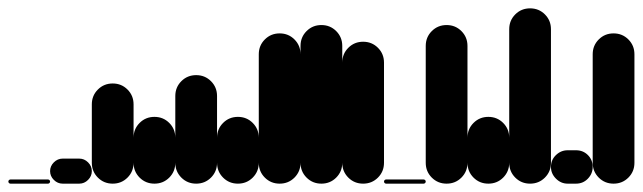

<svg xmlns="http://www.w3.org/2000/svg" viewBox="-20 -440 1540 460"><path d="M5 -10Q3 -10 1.5 -8.5Q0 -7 0 -5Q0 -3 1.5 -1.5Q3 0 5 0H95Q97 0 98.5 -1.5Q100 -3 100 -5Q100 -7 98.5 -8.5Q97 -10 95 -10Z M130 -60Q118 -60 109 -51Q100 -42 100 -30Q100 -18 109 -9Q118 0 130 0H170Q182 0 191 -9Q200 -18 200 -30Q200 -42 191 -51Q182 -60 170 -60Z M200 -50H300V-190H200ZM250 -100Q229 -100 214.5 -85.5Q200 -71 200 -50Q200 -29 214.5 -14.5Q229 0 250 0Q271 0 285.5 -14.5Q300 -29 300 -50Q300 -71 285.5 -85.5Q271 -100 250 -100ZM250 -240Q229 -240 214.5 -225.5Q200 -211 200 -190Q200 -169 214.5 -154.5Q229 -140 250 -140Q271 -140 285.5 -154.5Q300 -169 300 -190Q300 -211 285.5 -225.5Q271 -240 250 -240Z M300 -50H400V-110H300ZM350 -100Q329 -100 314.5 -85.5Q300 -71 300 -50Q300 -29 314.5 -14.5Q329 0 350 0Q371 0 385.5 -14.5Q400 -29 400 -50Q400 -71 385.5 -85.5Q371 -100 350 -100ZM350 -160Q329 -160 314.5 -145.5Q300 -131 300 -110Q300 -89 314.5 -74.5Q329 -60 350 -60Q371 -60 385.5 -74.5Q400 -89 400 -110Q400 -131 385.5 -145.5Q371 -160 350 -160Z M400 -50H500V-210H400ZM450 -100Q429 -100 414.5 -85.5Q400 -71 400 -50Q400 -29 414.5 -14.5Q429 0 450 0Q471 0 485.5 -14.5Q500 -29 500 -50Q500 -71 485.5 -85.5Q471 -100 450 -100ZM450 -260Q429 -260 414.5 -245.5Q400 -231 400 -210Q400 -189 414.5 -174.5Q429 -160 450 -160Q471 -160 485.5 -174.5Q500 -189 500 -210Q500 -231 485.5 -245.5Q471 -260 450 -260Z M500 -50H600V-110H500ZM550 -100Q529 -100 514.5 -85.5Q500 -71 500 -50Q500 -29 514.5 -14.5Q529 0 550 0Q571 0 585.5 -14.5Q600 -29 600 -50Q600 -71 585.5 -85.5Q571 -100 550 -100ZM550 -160Q529 -160 514.5 -145.5Q500 -131 500 -110Q500 -89 514.5 -74.5Q529 -60 550 -60Q571 -60 585.5 -74.5Q600 -89 600 -110Q600 -131 585.5 -145.5Q571 -160 550 -160Z M600 -50H700V-310H600ZM650 -100Q629 -100 614.5 -85.5Q600 -71 600 -50Q600 -29 614.5 -14.5Q629 0 650 0Q671 0 685.5 -14.5Q700 -29 700 -50Q700 -71 685.5 -85.5Q671 -100 650 -100ZM650 -360Q629 -360 614.5 -345.5Q600 -331 600 -310Q600 -289 614.5 -274.5Q629 -260 650 -260Q671 -260 685.5 -274.5Q700 -289 700 -310Q700 -331 685.5 -345.5Q671 -360 650 -360Z M700 -50H800V-330H700ZM750 -100Q729 -100 714.5 -85.5Q700 -71 700 -50Q700 -29 714.5 -14.5Q729 0 750 0Q771 0 785.5 -14.5Q800 -29 800 -50Q800 -71 785.5 -85.5Q771 -100 750 -100ZM750 -380Q729 -380 714.5 -365.5Q700 -351 700 -330Q700 -309 714.5 -294.5Q729 -280 750 -280Q771 -280 785.5 -294.5Q800 -309 800 -330Q800 -351 785.5 -365.5Q771 -380 750 -380Z M800 -50H900V-290H800ZM850 -100Q829 -100 814.5 -85.5Q800 -71 800 -50Q800 -29 814.5 -14.5Q829 0 850 0Q871 0 885.5 -14.5Q900 -29 900 -50Q900 -71 885.5 -85.5Q871 -100 850 -100ZM850 -340Q829 -340 814.5 -325.5Q800 -311 800 -290Q800 -269 814.5 -254.5Q829 -240 850 -240Q871 -240 885.5 -254.5Q900 -269 900 -290Q900 -311 885.5 -325.5Q871 -340 850 -340Z M905 -10Q903 -10 901.5 -8.5Q900 -7 900 -5Q900 -3 901.5 -1.5Q903 0 905 0H995Q997 0 998.5 -1.5Q1000 -3 1000 -5Q1000 -7 998.5 -8.5Q997 -10 995 -10Z M1000 -50H1100V-330H1000ZM1050 -100Q1029 -100 1014.5 -85.5Q1000 -71 1000 -50Q1000 -29 1014.5 -14.5Q1029 0 1050 0Q1071 0 1085.5 -14.5Q1100 -29 1100 -50Q1100 -71 1085.5 -85.5Q1071 -100 1050 -100ZM1050 -380Q1029 -380 1014.5 -365.5Q1000 -351 1000 -330Q1000 -309 1014.5 -294.5Q1029 -280 1050 -280Q1071 -280 1085.5 -294.5Q1100 -309 1100 -330Q1100 -351 1085.5 -365.5Q1071 -380 1050 -380Z M1100 -50H1200V-110H1100ZM1150 -100Q1129 -100 1114.5 -85.5Q1100 -71 1100 -50Q1100 -29 1114.5 -14.5Q1129 0 1150 0Q1171 0 1185.5 -14.5Q1200 -29 1200 -50Q1200 -71 1185.5 -85.5Q1171 -100 1150 -100ZM1150 -160Q1129 -160 1114.5 -145.5Q1100 -131 1100 -110Q1100 -89 1114.5 -74.5Q1129 -60 1150 -60Q1171 -60 1185.5 -74.5Q1200 -89 1200 -110Q1200 -131 1185.5 -145.5Q1171 -160 1150 -160Z M1200 -50H1300V-370H1200ZM1250 -100Q1229 -100 1214.5 -85.5Q1200 -71 1200 -50Q1200 -29 1214.5 -14.5Q1229 0 1250 0Q1271 0 1285.5 -14.5Q1300 -29 1300 -50Q1300 -71 1285.5 -85.5Q1271 -100 1250 -100ZM1250 -420Q1229 -420 1214.5 -405.5Q1200 -391 1200 -370Q1200 -349 1214.5 -334.5Q1229 -320 1250 -320Q1271 -320 1285.5 -334.5Q1300 -349 1300 -370Q1300 -391 1285.5 -405.5Q1271 -420 1250 -420Z M1340 -80Q1324 -80 1312 -68.5Q1300 -57 1300 -40Q1300 -24 1312 -12Q1324 0 1340 0H1360Q1377 0 1388.5 -12Q1400 -24 1400 -40Q1400 -57 1388.5 -68.5Q1377 -80 1360 -80Z M1400 -50H1500V-310H1400ZM1450 -100Q1429 -100 1414.5 -85.5Q1400 -71 1400 -50Q1400 -29 1414.5 -14.5Q1429 0 1450 0Q1471 0 1485.5 -14.5Q1500 -29 1500 -50Q1500 -71 1485.5 -85.5Q1471 -100 1450 -100ZM1450 -360Q1429 -360 1414.5 -345.5Q1400 -331 1400 -310Q1400 -289 1414.5 -274.5Q1429 -260 1450 -260Q1471 -260 1485.5 -274.5Q1500 -289 1500 -310Q1500 -331 1485.5 -345.5Q1471 -360 1450 -360Z"/></svg>

Font: Wavefont SemiBold
Style: Regular
Weight: 600
Version: Version 3.004;gftools[0.9.33]